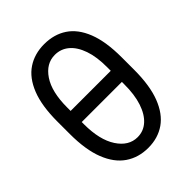

<svg xmlns="http://www.w3.org/2000/svg" viewBox="-208 -834 955 955"><g transform="rotate(-45 270.0 -356.5)"><path d="M444.3 -393.6V-315.4H97.7V-393.6ZM496.1 -402.3V-315.4Q496.1 -204.1 468.3 -132.1Q440.4 -60.1 390.1 -25.1Q339.8 9.8 271.5 9.8Q203.1 9.8 151.9 -25.1Q100.6 -60.1 72.3 -132.1Q43.9 -204.1 43.9 -315.4V-402.3Q43.9 -513.2 72 -583.7Q100.1 -654.3 150.9 -688Q201.7 -721.7 269.5 -721.7Q338.9 -721.7 389.6 -688Q440.4 -654.3 468.3 -583.7Q496.1 -513.2 496.1 -402.3ZM410.2 -299.8V-418Q410.6 -491.2 392.8 -542.2Q375 -593.3 343.3 -619.9Q311.5 -646.5 269.5 -646.5Q208 -646.5 168 -586.9Q127.9 -527.3 127.9 -418V-299.8Q127.9 -189.9 168.7 -127.7Q209.5 -65.4 271.5 -65.4Q313.5 -65.4 344.7 -93.5Q376 -121.6 393.3 -174.1Q410.6 -226.6 410.2 -299.8Z"/></g></svg>

Font: GitLab Sans
Style: Regular
Weight: 400
Designer: Rasmus Andersson
Foundry: Modifications by GitLab B.V., manufactured by rsms
Version: Version 4.000;git-c8fb6b7